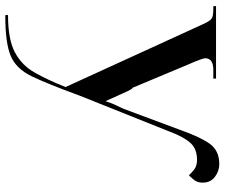

<svg xmlns="http://www.w3.org/2000/svg" viewBox="-80 -508 828 707"><g transform="rotate(90 333.5 -154.0)"><path d="M35 240H38Q138 240 185.5 220Q233 200 261 141.5Q289 83 331 -32L464 -365Q484 -418 506 -442Q528 -466 568 -466Q590 -466 603 -456Q616 -446 625 -436Q632 -443 642 -455Q652 -467 652 -487Q652 -516 630.5 -532Q609 -548 584 -548Q534 -548 509 -513Q484 -478 459 -407L380 -195Q372 -177 366.5 -166.5Q361 -156 352 -129Q340 -155 323 -193.5Q306 -232 303 -228L218 -431Q194 -486 194 -496Q194 -526 237 -526H269V-536H2V-526H12Q36 -526 46 -521Q56 -516 69 -487L300 18Q273 86 246 133Q219 180 171.5 205Q124 230 35 230Z"/></g></svg>

Font: Noto Serif Display Semi
Style: Regular
Weight: 600
Designer: Monotype Design Team
Foundry: Monotype Imaging Inc.
Version: Version 1.900